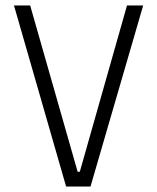

<svg xmlns="http://www.w3.org/2000/svg" viewBox="-20 -680 573 700"><path d="M221 0 31 -660H90L263 -54H271L443 -660H502L310 0Z"/></svg>

Font: Bricolage Grotesque SemiCondensed ExtraLight
Style: Regular
Weight: 250
Width: 4
Designer: Mathieu Triay
Foundry: Atelier Triay
Version: Version 1.000;gftools[0.9.30]